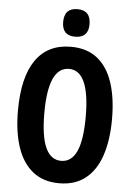

<svg xmlns="http://www.w3.org/2000/svg" viewBox="-61 -975 716 1030"><g transform="rotate(5 296.5 -459.5)"><path d="M549.8 -357.9Q549.8 -244.6 522.2 -162.1Q494.6 -79.6 438.5 -34.9Q382.3 9.8 296.9 9.8Q210.9 9.8 154.5 -35.4Q98.1 -80.6 70.6 -163.1Q43 -245.6 43 -358.9Q43 -539.1 107.7 -632.1Q172.4 -725.1 296.9 -725.1Q383.3 -725.1 439.2 -680.7Q495.1 -636.2 522.5 -554Q549.8 -471.7 549.8 -357.9ZM185.1 -357.9Q185.1 -110.8 296.9 -110.8Q352.5 -110.8 380.4 -171.4Q408.2 -231.9 408.2 -357.9Q408.2 -606 296.9 -606Q185.1 -606 185.1 -357.9ZM314 -929.2Q385.3 -929.2 385.3 -854Q385.3 -780.8 314 -780.8Q243.2 -780.8 243.2 -854Q243.2 -929.2 314 -929.2Z"/></g></svg>

Font: Open Sans Condensed
Style: Bold
Weight: 700
Width: 3
Designer: Monotype Design Team
Foundry: Monotype Imaging Inc.
Version: Version 3.003; ttfautohint (v1.8.4)